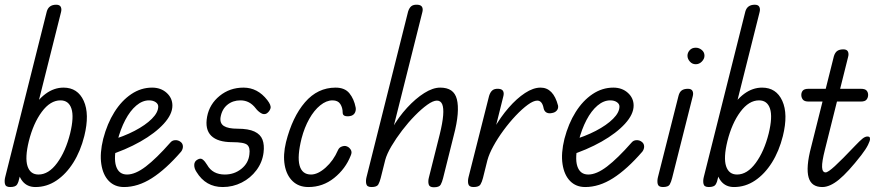

<svg xmlns="http://www.w3.org/2000/svg" viewBox="-23 -792 3755 813"><path d="M20 0Q1 0 -2 -13Q-5 -26 -1 -42L175 -743Q183 -772 215 -772Q230 -772 234.5 -762.5Q239 -753 235 -739L59 -38Q56 -22 49.5 -11Q43 0 20 0ZM127 0Q92 0 72 -25Q52 -50 49.5 -95.5Q47 -141 63 -204Q80 -272 107.5 -320.5Q135 -369 170.5 -395Q206 -421 246 -421Q306 -421 331.5 -365Q357 -309 334 -216Q318 -152 287.5 -103.5Q257 -55 216 -27.5Q175 0 127 0ZM140 -53Q183 -53 219 -102Q255 -151 274 -227Q291 -297 279.5 -332Q268 -367 233 -367Q190 -367 154 -318.5Q118 -270 99 -194Q82 -124 93.5 -88.5Q105 -53 140 -53Z M502 0Q463 0 438 -25.5Q413 -51 406 -97Q399 -143 414 -204Q431 -269 461.5 -317.5Q492 -366 533 -393.5Q574 -421 621 -421Q658 -421 682.5 -399Q707 -377 707 -345Q707 -308 670.5 -268Q634 -228 571.5 -192.5Q509 -157 430 -132L442 -197Q501 -214 547 -238Q593 -262 620 -289Q647 -316 647 -341Q647 -352 636 -359.5Q625 -367 608 -367Q580 -367 554 -345Q528 -323 507.5 -284Q487 -245 474 -194Q457 -124 468.5 -88.5Q480 -53 515 -53Q550 -53 594.5 -87Q639 -121 698 -188Q706 -198 719 -198.5Q732 -199 742 -191Q751 -184 751.5 -172.5Q752 -161 744 -150Q679 -75 620 -37.5Q561 0 502 0Z M920 0Q848 0 809 -64Q799 -79 799.5 -94Q800 -109 813 -116Q826 -124 835.5 -116.5Q845 -109 854 -94Q877 -53 929 -53Q969 -53 999 -77Q1029 -101 1033 -138Q1037 -167 1024 -178.5Q1011 -190 961 -190Q899 -190 871.5 -217Q844 -244 854 -298Q864 -351 907 -386Q950 -421 1008 -421Q1068 -421 1109 -368Q1126 -346 1122.5 -333.5Q1119 -321 1107 -312Q1095 -305 1082 -313Q1069 -321 1060 -333Q1047 -350 1031 -358.5Q1015 -367 995 -367Q963 -367 940 -348.5Q917 -330 911 -296Q907 -270 925 -258.5Q943 -247 983 -247Q1029 -247 1054.5 -235Q1080 -223 1088.5 -200.5Q1097 -178 1093 -146Q1088 -105 1063 -71.5Q1038 -38 1000.5 -19Q963 0 920 0Z M1283 0Q1242 0 1216 -25Q1190 -50 1182.5 -93Q1175 -136 1188 -190Q1215 -297 1268.5 -359Q1322 -421 1398 -421Q1437 -421 1456.5 -397Q1476 -373 1483 -337Q1485 -326 1480.5 -316Q1476 -306 1465 -302Q1452 -298 1440 -300.5Q1428 -303 1428 -315Q1428 -336 1418 -351.5Q1408 -367 1385 -367Q1359 -367 1333 -346Q1307 -325 1286.5 -288.5Q1266 -252 1254 -206Q1235 -130 1245.5 -91.5Q1256 -53 1294 -53Q1323 -53 1356 -82.5Q1389 -112 1408 -156Q1413 -168 1425.5 -172Q1438 -176 1446 -172Q1455 -169 1462 -158.5Q1469 -148 1462 -133Q1440 -77 1392 -38.5Q1344 0 1283 0Z M1814 1Q1795 1 1792 -12Q1789 -25 1793 -40L1839 -223Q1851 -272 1853.5 -303.5Q1856 -335 1849.5 -350.5Q1843 -366 1827 -366Q1811 -366 1786.5 -348.5Q1762 -331 1734 -302.5Q1706 -274 1680 -240Q1654 -206 1634.5 -173Q1615 -140 1608 -114L1637 -248Q1665 -297 1701 -336Q1737 -375 1773.5 -398Q1810 -421 1841 -421Q1870 -421 1887.5 -409Q1905 -397 1911.5 -372Q1918 -347 1915 -308.5Q1912 -270 1898 -217L1853 -37Q1849 -21 1843 -10Q1837 1 1814 1ZM1550 0Q1531 0 1528 -13Q1525 -26 1529 -42L1705 -743Q1710 -759 1719 -766Q1728 -773 1745 -772Q1760 -771 1764.5 -762Q1769 -753 1765 -739L1589 -38Q1585 -22 1579 -11Q1573 0 1550 0Z M1982 0Q1963 0 1960 -13Q1957 -26 1961 -42L2048 -386Q2053 -402 2062 -409.5Q2071 -417 2088 -416Q2103 -415 2107.5 -406Q2112 -397 2108 -383L2022 -38Q2018 -22 2011.5 -11Q2005 0 1982 0ZM2041 -114 2069 -248Q2097 -297 2131 -336Q2165 -375 2200 -398Q2235 -421 2266 -421Q2320 -421 2340 -345Q2342 -333 2335 -324.5Q2328 -316 2317 -314Q2302 -310 2292 -315Q2282 -320 2279 -333Q2273 -366 2252 -366Q2236 -366 2212 -348.5Q2188 -331 2161 -302.5Q2134 -274 2109 -240Q2084 -206 2066 -173Q2048 -140 2041 -114Z M2455 0Q2416 0 2391 -25.5Q2366 -51 2359 -97Q2352 -143 2367 -204Q2384 -269 2414.5 -317.5Q2445 -366 2486 -393.5Q2527 -421 2574 -421Q2611 -421 2635.5 -399Q2660 -377 2660 -345Q2660 -308 2623.5 -268Q2587 -228 2524.5 -192.5Q2462 -157 2383 -132L2395 -197Q2454 -214 2500 -238Q2546 -262 2573 -289Q2600 -316 2600 -341Q2600 -352 2589 -359.5Q2578 -367 2561 -367Q2533 -367 2507 -345Q2481 -323 2460.5 -284Q2440 -245 2427 -194Q2410 -124 2421.5 -88.5Q2433 -53 2468 -53Q2503 -53 2547.5 -87Q2592 -121 2651 -188Q2659 -198 2672 -198.5Q2685 -199 2695 -191Q2704 -184 2704.5 -172.5Q2705 -161 2697 -150Q2632 -75 2573 -37.5Q2514 0 2455 0Z M2784 0Q2765 0 2762 -13Q2759 -26 2763 -42L2850 -386Q2854 -402 2863.5 -409Q2873 -416 2890 -416Q2905 -416 2909.5 -406.5Q2914 -397 2910 -383L2823 -38Q2819 -22 2813 -11Q2807 0 2784 0ZM2923 -520Q2908 -520 2898 -531.5Q2888 -543 2888 -556Q2888 -569 2897.5 -579.5Q2907 -590 2923 -590Q2937 -590 2948.5 -580.5Q2960 -571 2960 -556Q2960 -543 2949 -531.5Q2938 -520 2923 -520Z M2978 0Q2959 0 2956 -13Q2953 -26 2957 -42L3133 -743Q3141 -772 3173 -772Q3188 -772 3192.5 -762.5Q3197 -753 3193 -739L3017 -38Q3014 -22 3007.5 -11Q3001 0 2978 0ZM3085 0Q3050 0 3030 -25Q3010 -50 3007.5 -95.5Q3005 -141 3021 -204Q3038 -272 3065.5 -320.5Q3093 -369 3128.5 -395Q3164 -421 3204 -421Q3264 -421 3289.5 -365Q3315 -309 3292 -216Q3276 -152 3245.5 -103.5Q3215 -55 3174 -27.5Q3133 0 3085 0ZM3098 -53Q3141 -53 3177 -102Q3213 -151 3232 -227Q3249 -297 3237.5 -332Q3226 -367 3191 -367Q3148 -367 3112 -318.5Q3076 -270 3057 -194Q3040 -124 3051.5 -88.5Q3063 -53 3098 -53Z M3401 -362Q3383 -362 3376.5 -370.5Q3370 -379 3370 -390Q3370 -401 3376.5 -408.5Q3383 -416 3401 -416H3622Q3640 -416 3646.5 -408.5Q3653 -401 3653 -390Q3653 -379 3646.5 -370.5Q3640 -362 3622 -362ZM3459 0Q3436 0 3421.5 -10Q3407 -20 3401 -40.5Q3395 -61 3397.5 -93.5Q3400 -126 3412 -171L3508 -554Q3513 -570 3522.5 -576.5Q3532 -583 3548 -583Q3563 -583 3567.5 -573.5Q3572 -564 3568 -550L3470 -158Q3457 -107 3458 -84.5Q3459 -62 3473 -62Q3483 -62 3512 -88.5Q3541 -115 3598 -175Q3617 -195 3628.5 -204.5Q3640 -214 3650 -214Q3654 -214 3657.5 -212.5Q3661 -211 3661 -203Q3661 -196 3652.5 -178.5Q3644 -161 3624 -135Q3568 -63 3529.5 -31.5Q3491 0 3459 0Z"/></svg>

Font: Edu TAS Beginner
Style: Regular
Weight: 400
Designer: Tina and Corey Anderson
Foundry: Google for Education
Version: Version 1.003